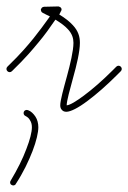

<svg xmlns="http://www.w3.org/2000/svg" viewBox="-30 -325 398 596"><path d="M-7 -118C-11 -114 -11 -108 -7 -104C-3 -100 3 -100 7 -104L36 -133C47 -144 67 -166 90 -194C107 -214 125 -239 142 -264C160 -253 172 -244 181 -234C194 -220 198 -206 198 -192C198 -167 188 -126 178 -89C167 -49 157 -13 157 2C157 9 159 13 162 16C165 20 170 22 176 22C189 22 213 10 242 -12C269 -32 301 -60 333 -92L345 -104C349 -108 349 -114 345 -118C341 -122 335 -122 331 -118L319 -106C288 -75 257 -48 230 -28C207 -11 188 1 177 2C177 -12 187 -47 197 -84C208 -123 218 -165 218 -192C218 -211 213 -229 196 -247C186 -258 172 -269 154 -280C156 -284 158 -287 159 -290C160 -290 160 -291 160 -292C161 -293 161 -294 161 -295C161 -296 161 -297 161 -297C161 -298 161 -298 161 -298C160 -299 160 -299 160 -299C160 -300 160 -300 159 -300C159 -301 159 -301 159 -301C158 -302 158 -302 158 -302L157 -303H156C156 -304 155 -304 154 -304C153 -305 152 -305 151 -305L107 -304C105 -304 103 -303 101 -302C100 -301 99 -300 98 -298C98 -298 98 -297 97 -297V-296V-295V-294C97 -292 98 -290 99 -288C100 -287 101 -286 103 -285C111 -281 118 -277 125 -274C108 -250 90 -226 74 -206C52 -179 32 -157 22 -147ZM57 17C52 15 46 17 44 22C42 27 44 33 49 35C55 38 60 42 63 48C67 54 69 61 69 70C69 85 63 109 52 137C41 167 24 201 3 236C0 240 1 247 6 249C10 252 17 251 19 246C42 211 59 175 71 144C83 113 89 86 89 70C89 58 86 46 80 37C74 28 66 20 57 17Z"/></svg>

Font: Mistral SingleLine OTF-SVG Regular
Style: Regular
Weight: 300
Designer: François Chastanet, Élisa Garzelli, Anais Alves, Morgane Autin
Foundry: institut supérieur des arts et du design Toulouse / isdaT
Version: Version 1.000;hotconv 1.0.117;makeotfexe 2.5.65602 DEVELOPME